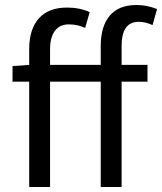

<svg xmlns="http://www.w3.org/2000/svg" viewBox="-20 -744 645 764"><path d="M380.9 0V-418.9H179.2V0H96.2V-418.9H29.8V-481L96.2 -485.8V-549.8Q96.2 -627.4 134.5 -670.7Q172.9 -713.9 247.1 -713.9Q296.9 -713.9 336.9 -695.8L318.8 -632.8Q288.6 -647 253.9 -647Q217.8 -647 198.5 -621.3Q179.2 -595.7 179.2 -547.9V-485.8H380.9V-562Q380.9 -638.7 416.5 -681.4Q452.1 -724.1 523.9 -724.1Q564.5 -724.1 605 -708L586.9 -644Q559.6 -657.2 532.2 -657.2Q463.9 -657.2 463.9 -562V-485.8H566.9V-418.9H463.9V0Z"/></svg>

Font: Source Sans Pro
Style: Regular
Weight: 400
Designer: Paul D. Hunt
Foundry: Adobe Systems Incorporated
Version: Version 3.006;hotconv 1.0.111;makeotfexe 2.5.65597